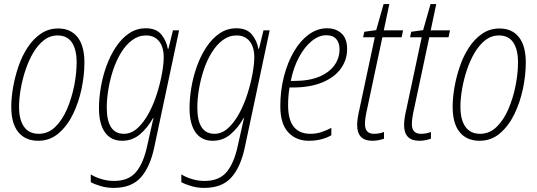

<svg xmlns="http://www.w3.org/2000/svg" viewBox="-20 -677 2622 937"><path d="M167 10Q104 10 69.5 -32Q35 -74 35 -156Q35 -200 44 -251.5Q53 -303 70.5 -354Q88 -405 115.5 -446.5Q143 -488 180 -513Q217 -538 264 -538Q325 -538 358.5 -495.5Q392 -453 392 -372Q392 -310 378 -243.5Q364 -177 336 -119.5Q308 -62 265.5 -26Q223 10 167 10ZM169 -24Q215 -24 249.5 -57.5Q284 -91 307 -144.5Q330 -198 342 -258.5Q354 -319 354 -373Q354 -435 331 -469.5Q308 -504 261 -504Q224 -504 194.5 -481Q165 -458 142.5 -420Q120 -382 104.5 -335.5Q89 -289 81 -242Q73 -195 73 -156Q73 -92 97.5 -58Q122 -24 169 -24Z M535 240Q501 240 471 231Q441 222 423 212V174Q441 186 472 196Q503 206 536 206Q607 206 643.5 163Q680 120 698 36L710 -17Q713 -32 718.5 -55.5Q724 -79 729 -101H727Q700 -53 663 -21.5Q626 10 576 10Q521 10 492 -31.5Q463 -73 463 -149Q463 -197 472 -250.5Q481 -304 499.5 -355Q518 -406 545.5 -447.5Q573 -489 609.5 -514Q646 -539 692 -539Q742 -539 767 -509Q792 -479 799 -439H802L824 -529H854L733 41Q713 137 667.5 188.5Q622 240 535 240ZM585 -24Q621 -24 651.5 -52Q682 -80 706 -124.5Q730 -169 746 -220Q762 -271 770.5 -318Q779 -365 779 -397Q779 -448 756 -476Q733 -504 693 -504Q656 -504 625.5 -481.5Q595 -459 571.5 -421Q548 -383 532.5 -336.5Q517 -290 509 -242Q501 -194 501 -152Q501 -24 585 -24Z M977 240Q943 240 913 231Q883 222 865 212V174Q883 186 914 196Q945 206 978 206Q1049 206 1085.5 163Q1122 120 1140 36L1152 -17Q1155 -32 1160.5 -55.5Q1166 -79 1171 -101H1169Q1142 -53 1105 -21.5Q1068 10 1018 10Q963 10 934 -31.5Q905 -73 905 -149Q905 -197 914 -250.5Q923 -304 941.5 -355Q960 -406 987.5 -447.5Q1015 -489 1051.5 -514Q1088 -539 1134 -539Q1184 -539 1209 -509Q1234 -479 1241 -439H1244L1266 -529H1296L1175 41Q1155 137 1109.5 188.5Q1064 240 977 240ZM1027 -24Q1063 -24 1093.5 -52Q1124 -80 1148 -124.5Q1172 -169 1188 -220Q1204 -271 1212.5 -318Q1221 -365 1221 -397Q1221 -448 1198 -476Q1175 -504 1135 -504Q1098 -504 1067.5 -481.5Q1037 -459 1013.5 -421Q990 -383 974.5 -336.5Q959 -290 951 -242Q943 -194 943 -152Q943 -24 1027 -24Z M1487 10Q1425 10 1386.5 -31.5Q1348 -73 1348 -159Q1348 -236 1366 -305Q1384 -374 1415 -426.5Q1446 -479 1487.5 -509Q1529 -539 1576 -539Q1620 -539 1647 -513.5Q1674 -488 1674 -438Q1674 -385 1643.5 -342.5Q1613 -300 1553.5 -275Q1494 -250 1407 -250H1393Q1386 -210 1386 -163Q1386 -24 1495 -24Q1524 -24 1549 -32.5Q1574 -41 1597 -53V-17Q1577 -5 1549 2.5Q1521 10 1487 10ZM1414 -282Q1489 -282 1538.5 -303Q1588 -324 1612.5 -359Q1637 -394 1637 -436Q1637 -468 1621 -486.5Q1605 -505 1572 -505Q1536 -505 1501 -476.5Q1466 -448 1439 -397.5Q1412 -347 1399 -282Z M1797 10Q1723 10 1723 -67Q1723 -97 1734 -143L1809 -495H1752L1758 -522L1816 -530L1852 -657H1880L1853 -529H1947L1940 -495H1846L1771 -142Q1766 -120 1763.5 -102.5Q1761 -85 1761 -72Q1761 -24 1805 -24Q1820 -24 1832 -26.5Q1844 -29 1854 -33V0Q1842 4 1828 7Q1814 10 1797 10Z M2026 10Q1952 10 1952 -67Q1952 -97 1963 -143L2038 -495H1981L1987 -522L2045 -530L2081 -657H2109L2082 -529H2176L2169 -495H2075L2000 -142Q1995 -120 1992.5 -102.5Q1990 -85 1990 -72Q1990 -24 2034 -24Q2049 -24 2061 -26.5Q2073 -29 2083 -33V0Q2071 4 2057 7Q2043 10 2026 10Z M2321 10Q2258 10 2223.5 -32Q2189 -74 2189 -156Q2189 -200 2198 -251.5Q2207 -303 2224.5 -354Q2242 -405 2269.5 -446.5Q2297 -488 2334 -513Q2371 -538 2418 -538Q2479 -538 2512.5 -495.5Q2546 -453 2546 -372Q2546 -310 2532 -243.5Q2518 -177 2490 -119.5Q2462 -62 2419.5 -26Q2377 10 2321 10ZM2323 -24Q2369 -24 2403.5 -57.5Q2438 -91 2461 -144.5Q2484 -198 2496 -258.5Q2508 -319 2508 -373Q2508 -435 2485 -469.5Q2462 -504 2415 -504Q2378 -504 2348.5 -481Q2319 -458 2296.5 -420Q2274 -382 2258.5 -335.5Q2243 -289 2235 -242Q2227 -195 2227 -156Q2227 -92 2251.5 -58Q2276 -24 2323 -24Z"/></svg>

Font: Noto Sans Condensed ExtraLight
Style: Italic
Weight: 200
Width: 3
Italic angle: -12°
Designer: Monotype Design Team
Foundry: Monotype Imaging Inc.
Version: Version 2.013; ttfautohint (v1.8.4.7-5d5b)